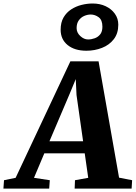

<svg xmlns="http://www.w3.org/2000/svg" viewBox="-99 -1104 794 1124"><path d="M-79 0 -75.5 -49 -7.5 -63 313 -745H478L598 -64L674.5 -49L671.5 0H338L340 -49L417.5 -63L397 -206.5H160.5L100 -63L192.5 -49L189 0ZM190.5 -277H387.5L349 -547.5L344.5 -641L308.5 -554ZM407 -807Q338 -807 297 -840.2Q256 -873.5 256 -930Q256 -972.5 273 -1001.8Q290 -1031 317.8 -1049Q345.5 -1067 378.2 -1075.2Q411 -1083.5 443.5 -1083.5Q486 -1083.5 519.8 -1067.5Q553.5 -1051.5 573.5 -1023.5Q593.5 -995.5 593.5 -959.5Q593.5 -908.5 567.2 -874.5Q541 -840.5 498.2 -823.8Q455.5 -807 407 -807ZM416.5 -873Q436 -873 455.5 -880Q475 -887 487.8 -903.2Q500.5 -919.5 500.5 -947.5Q500.5 -987 478.8 -1003Q457 -1019 432 -1019Q413.5 -1019 394.2 -1010.8Q375 -1002.5 362.2 -984.8Q349.5 -967 349.5 -939.5Q349.5 -913 371 -893Q392.5 -873 416.5 -873Z"/></svg>

Font: Merriweather 28pt Black
Style: Italic
Weight: 900
Italic angle: -7.8°
Version: Version 2.101